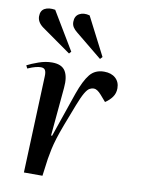

<svg xmlns="http://www.w3.org/2000/svg" viewBox="-87 -838 657 897"><g transform="rotate(10 241.5 -389.5)"><path d="M108 -459Q109 -479 103.5 -488.5Q98 -498 83 -498Q73 -498 58.5 -494.5Q44 -491 21 -481L14 -495Q35 -506 67.5 -517.5Q100 -529 131 -529Q177 -529 194 -501.5Q211 -474 206 -422L185 -192H190L263 -404Q286 -469 310.5 -499Q335 -529 378 -529Q412 -529 432 -511Q452 -493 452 -463Q452 -439 439 -421Q426 -403 406 -390L380 -420Q360 -443 344 -443Q334 -443 324 -437.5Q314 -432 302.5 -412.5Q291 -393 275 -352Q252 -293 236.5 -252Q221 -211 212 -182Q203 -153 198 -129.5Q193 -106 189 -82L178 0H90ZM222 -687Q209 -697 202 -708Q195 -719 195 -733Q195 -761 215.5 -772.5Q236 -784 265 -776L358 -595L348 -584ZM62 -682Q33 -703 33 -731Q33 -758 52 -768.5Q71 -779 102 -774L210 -594L201 -584Z"/></g></svg>

Font: Literata 72pt Medium
Style: Italic
Weight: 500
Italic angle: -2°
Designer: Latin by Veronika Burian and Jose Scaglione. Greek by Irene Vlachou. Cyrillic by Vera Evstafieva
Foundry: TypeTogether
Version: Version 3.002